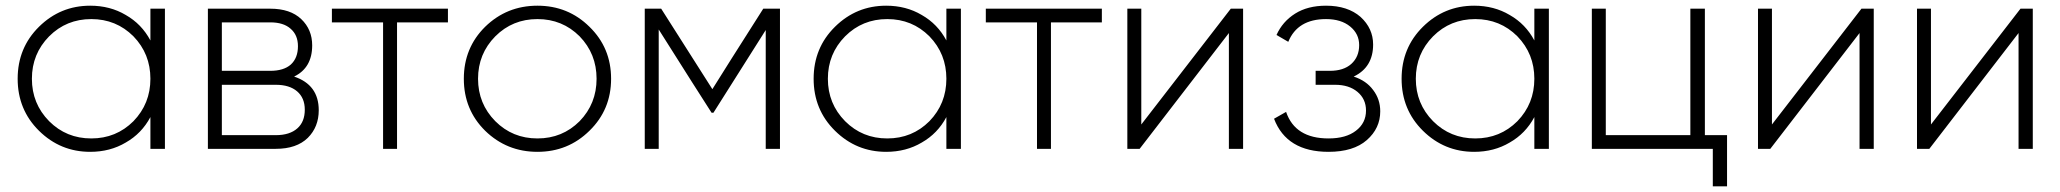

<svg xmlns="http://www.w3.org/2000/svg" viewBox="-20 -531 7350 685"><path d="M516.6 -500Q529.3 -500 568.4 -500Q568.4 -375 568.4 0Q555.7 0 516.6 0Q516.6 -28.3 516.6 -113.3Q485.4 -54.7 428.7 -22.5Q373 10.7 301.8 10.7Q195.3 10.7 119.1 -64.5Q43 -139.6 43 -250Q43 -360.4 119.1 -435.5Q195.3 -510.7 301.8 -510.7Q373 -510.7 428.7 -477.5Q485.4 -445.3 516.6 -386.7Q516.6 -424.8 516.6 -500ZM305.7 -37.1Q394.5 -37.1 456.1 -98.6Q516.6 -161.1 516.6 -250Q516.6 -338.9 456.1 -401.4Q394.5 -462.9 305.7 -462.9Q216.8 -462.9 155.3 -401.4Q93.8 -338.9 93.8 -250Q93.8 -161.1 155.3 -98.6Q216.8 -37.1 305.7 -37.1Z M1029.3 -257.8Q1117.2 -228.5 1117.2 -137.7Q1117.2 -78.1 1078.1 -39.1Q1038.1 0 963.9 0Q882.8 0 721.7 0Q721.7 -125 721.7 -500Q777.3 -500 944.3 -500Q1015.6 -500 1054.7 -462.9Q1093.8 -425.8 1093.8 -369.1Q1093.8 -289.1 1029.3 -257.8ZM944.3 -451.2Q901.4 -451.2 771.5 -451.2Q771.5 -408.2 771.5 -278.3Q814.5 -278.3 944.3 -278.3Q992.2 -278.3 1017.6 -300.8Q1043 -324.2 1043 -366.2Q1043 -406.2 1016.6 -428.7Q991.2 -451.2 944.3 -451.2ZM963.9 -48.8Q1013.7 -48.8 1041 -73.2Q1067.4 -96.7 1067.4 -139.6Q1067.4 -181.6 1040 -205.1Q1012.7 -228.5 963.9 -228.5Q899.4 -228.5 771.5 -228.5Q771.5 -183.6 771.5 -48.8Q819.3 -48.8 963.9 -48.8Z M1578.1 -500Q1578.1 -487.3 1578.1 -451.2Q1533.2 -451.2 1396.5 -451.2Q1396.5 -337.9 1396.5 0Q1383.8 0 1346.7 0Q1346.7 -112.3 1346.7 -451.2Q1300.8 -451.2 1164.1 -451.2Q1164.1 -462.9 1164.1 -500Q1267.6 -500 1578.1 -500Z M1897.5 10.7Q1788.1 10.7 1710.9 -64.5Q1634.8 -139.6 1634.8 -250Q1634.8 -360.4 1710.9 -435.5Q1788.1 -510.7 1897.5 -510.7Q2006.8 -510.7 2083 -435.5Q2160.2 -360.4 2160.2 -250Q2160.2 -139.6 2083 -64.5Q2006.8 10.7 1897.5 10.7ZM1897.5 -37.1Q1986.3 -37.1 2047.9 -98.6Q2108.4 -161.1 2108.4 -250Q2108.4 -338.9 2047.9 -401.4Q1986.3 -462.9 1897.5 -462.9Q1808.6 -462.9 1747.1 -401.4Q1685.5 -338.9 1685.5 -250Q1685.5 -161.1 1747.1 -98.6Q1808.6 -37.1 1897.5 -37.1Z M2762.7 -500Q2762.7 -375 2762.7 0Q2750 0 2711.9 0Q2711.9 -106.4 2711.9 -423.8Q2665 -350.6 2525.4 -128.9Q2523.4 -128.9 2518.6 -128.9Q2470.7 -203.1 2330.1 -425.8Q2330.1 -319.3 2330.1 0Q2317.4 0 2280.3 0Q2280.3 -125 2280.3 -500Q2294.9 -500 2338.9 -500Q2384.8 -428.7 2521.5 -212.9Q2566.4 -285.2 2703.1 -500Q2717.8 -500 2762.7 -500Z M3356.4 -500Q3369.1 -500 3408.2 -500Q3408.2 -375 3408.2 0Q3395.5 0 3356.4 0Q3356.4 -28.3 3356.4 -113.3Q3325.2 -54.7 3268.6 -22.5Q3212.9 10.7 3141.6 10.7Q3035.2 10.7 2959 -64.5Q2882.8 -139.6 2882.8 -250Q2882.8 -360.4 2959 -435.5Q3035.2 -510.7 3141.6 -510.7Q3212.9 -510.7 3268.6 -477.5Q3325.2 -445.3 3356.4 -386.7Q3356.4 -424.8 3356.4 -500ZM3145.5 -37.1Q3234.4 -37.1 3295.9 -98.6Q3356.4 -161.1 3356.4 -250Q3356.4 -338.9 3295.9 -401.4Q3234.4 -462.9 3145.5 -462.9Q3056.6 -462.9 2995.1 -401.4Q2933.6 -338.9 2933.6 -250Q2933.6 -161.1 2995.1 -98.6Q3056.6 -37.1 3145.5 -37.1Z M3911.1 -500Q3911.1 -487.3 3911.1 -451.2Q3866.2 -451.2 3729.5 -451.2Q3729.5 -337.9 3729.5 0Q3716.8 0 3679.7 0Q3679.7 -112.3 3679.7 -451.2Q3633.8 -451.2 3497.1 -451.2Q3497.1 -462.9 3497.1 -500Q3600.6 -500 3911.1 -500Z M4371.1 -500Q4381.8 -500 4415 -500Q4415 -375 4415 0Q4402.3 0 4364.3 0Q4364.3 -103.5 4364.3 -413.1Q4284.2 -309.6 4045.9 0Q4035.2 0 4002 0Q4002 -125 4002 -500Q4014.6 -500 4051.8 -500Q4051.8 -396.5 4051.8 -86.9Q4131.8 -190.4 4371.1 -500Z M4809.6 -257.8Q4854.5 -243.2 4878.9 -210Q4904.3 -176.8 4904.3 -133.8Q4904.3 -73.2 4856.4 -31.2Q4808.6 10.7 4719.7 10.7Q4570.3 10.7 4525.4 -107.4Q4539.1 -115.2 4568.4 -131.8Q4600.6 -37.1 4719.7 -37.1Q4782.2 -37.1 4817.4 -64.5Q4853.5 -91.8 4853.5 -136.7Q4853.5 -177.7 4823.2 -203.1Q4793 -228.5 4743.2 -228.5Q4719.7 -228.5 4673.8 -228.5Q4673.8 -241.2 4673.8 -278.3Q4686.5 -278.3 4724.6 -278.3Q4773.4 -278.3 4800.8 -302.7Q4829.1 -328.1 4829.1 -370.1Q4829.1 -410.2 4796.9 -436.5Q4764.6 -462.9 4710.9 -462.9Q4609.4 -462.9 4576.2 -381.8Q4562.5 -389.6 4534.2 -406.2Q4555.7 -454.1 4600.6 -482.4Q4645.5 -510.7 4710.9 -510.7Q4788.1 -510.7 4834 -470.7Q4878.9 -429.7 4878.9 -372.1Q4878.9 -291 4809.6 -257.8Z M5454.1 -500Q5466.8 -500 5505.9 -500Q5505.9 -375 5505.9 0Q5493.2 0 5454.1 0Q5454.1 -28.3 5454.1 -113.3Q5422.9 -54.7 5366.2 -22.5Q5310.5 10.7 5239.3 10.7Q5132.8 10.7 5056.6 -64.5Q4980.5 -139.6 4980.5 -250Q4980.5 -360.4 5056.6 -435.5Q5132.8 -510.7 5239.3 -510.7Q5310.5 -510.7 5366.2 -477.5Q5422.9 -445.3 5454.1 -386.7Q5454.1 -424.8 5454.1 -500ZM5243.2 -37.1Q5332 -37.1 5393.6 -98.6Q5454.1 -161.1 5454.1 -250Q5454.1 -338.9 5393.6 -401.4Q5332 -462.9 5243.2 -462.9Q5154.3 -462.9 5092.8 -401.4Q5031.2 -338.9 5031.2 -250Q5031.2 -161.1 5092.8 -98.6Q5154.3 -37.1 5243.2 -37.1Z M6062.5 -48.8Q6082 -48.8 6141.6 -48.8Q6141.6 -2.9 6141.6 133.8Q6128.9 133.8 6090.8 133.8Q6090.8 100.6 6090.8 0Q5983.4 0 5659.2 0Q5659.2 -125 5659.2 -500Q5671.9 -500 5709 -500Q5709 -387.7 5709 -48.8Q5784.2 -48.8 6010.7 -48.8Q6010.7 -162.1 6010.7 -500Q6023.4 -500 6062.5 -500Q6062.5 -387.7 6062.5 -48.8Z M6621.1 -500Q6631.8 -500 6665 -500Q6665 -375 6665 0Q6652.3 0 6614.3 0Q6614.3 -103.5 6614.3 -413.1Q6534.2 -309.6 6295.9 0Q6285.2 0 6252 0Q6252 -125 6252 -500Q6264.6 -500 6301.8 -500Q6301.8 -396.5 6301.8 -86.9Q6381.8 -190.4 6621.1 -500Z M7188.5 -500Q7199.2 -500 7232.4 -500Q7232.4 -375 7232.4 0Q7219.7 0 7181.6 0Q7181.6 -103.5 7181.6 -413.1Q7101.6 -309.6 6863.3 0Q6852.5 0 6819.3 0Q6819.3 -125 6819.3 -500Q6832 -500 6869.1 -500Q6869.1 -396.5 6869.1 -86.9Q6949.2 -190.4 7188.5 -500Z"/></svg>

Font: LeFont
Style: ExtraLight
Weight: 200
Designer: Leryon MEDIA
Version: Version 1.0